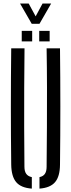

<svg xmlns="http://www.w3.org/2000/svg" viewBox="-20 -1078 410 1104"><path d="M44.5 -131.5Q42.5 -298 42.5 -465.8Q42.5 -633.5 44.5 -800H121Q120 -689 119.2 -574.2Q118.5 -459.5 119 -345Q119.5 -230.5 120.5 -119Q120.5 -93 130.8 -78.5Q141 -64 163 -59.5V6.5Q100.5 2 73 -30.8Q45.5 -63.5 44.5 -131.5ZM207 6.5V-59.5Q228.5 -64 238.2 -78.5Q248 -93 248 -119Q249 -230.5 249.8 -345Q250.5 -459.5 250.2 -574.2Q250 -689 248 -800H325Q327 -633.5 327 -465.8Q327 -298 325 -131.5Q324.5 -63.5 296.8 -30.8Q269 2 207 6.5ZM205.5 -840V-900.5H265.5V-840ZM105 -840V-900.5H165V-840ZM162.5 -941 95.5 -1057.5H145L185 -984L224.5 -1057.5H274L207 -941Z"/></svg>

Font: Big Shoulders Stencil Display Thin Medium
Style: Regular
Weight: 500
Version: Version 2.001